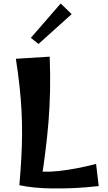

<svg xmlns="http://www.w3.org/2000/svg" viewBox="-20 -1082 622 1101"><path d="M91 -20Q98 -100 102 -171.5Q106 -243 106.5 -310Q107 -377 103.5 -445.5Q100 -514 92 -587.5Q84 -661 71 -745L265 -757Q269 -651 267 -559Q265 -467 258 -382.5Q251 -298 240.5 -214.5Q230 -131 216 -41ZM546 -15Q511 -11 467.5 -7.5Q424 -4 376 -2.5Q328 -1 278 -1.5Q228 -2 180.5 -6.5Q133 -11 91 -20L138 -106Q222 -91 318.5 -101.5Q415 -112 531 -142ZM201 -830 157 -865 328 -1062 391 -1001Z"/></svg>

Font: Marhey Medium
Style: Regular
Weight: 500
Designer: Nur Syamsi & Bustanul Arifin
Foundry: Namelatype
Version: Version 1.000